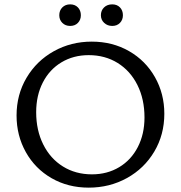

<svg xmlns="http://www.w3.org/2000/svg" viewBox="-20 -855 829 881"><path d="M56 -325Q56 -421 102 -498.5Q148 -576 227 -620Q306 -664 401 -664Q496 -664 572 -620.5Q648 -577 691 -501Q734 -425 734 -333Q734 -237 688 -159.5Q642 -82 562.5 -38Q483 6 387 6Q292 6 216.5 -37.5Q141 -81 98.5 -157Q56 -233 56 -325ZM643 -316Q643 -400 610.5 -465Q578 -530 520 -566Q462 -602 387 -602Q317 -602 262 -569Q207 -536 176.5 -476.5Q146 -417 146 -340Q146 -257 178.5 -192Q211 -127 269 -91Q327 -55 402 -55Q472 -55 527 -88Q582 -121 612.5 -180.5Q643 -240 643 -316ZM252 -785Q252 -807 266 -821Q280 -835 302 -835Q324 -835 337.5 -821Q351 -807 351 -785Q351 -764 337.5 -750Q324 -736 302 -736Q280 -736 266 -750Q252 -764 252 -785ZM443 -785Q443 -807 457.5 -821Q472 -835 495 -835Q517 -835 530.5 -821Q544 -807 544 -785Q544 -764 530.5 -750Q517 -736 495 -736Q473 -736 458 -750Q443 -764 443 -785Z"/></svg>

Font: Ysabeau Medium
Style: Regular
Weight: 500
Designer: Christian Thalmann (Catharsis Fonts)
Version: Version 0.003